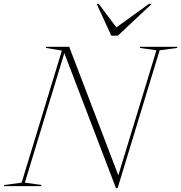

<svg xmlns="http://www.w3.org/2000/svg" viewBox="-63 -955 930 985"><path d="M756 -697 540.5 10H532L267 -682.5L64.5 -18L150 -6L148 0H-43L-41 -6L48 -18L254.5 -695.5L172.5 -709L174.5 -715H292L544 -55.5L739.5 -697L654 -709L656 -715H847L845 -709ZM715.5 -935 541.5 -772H508L433 -935H443.5L534 -814.5L701 -935Z"/></svg>

Font: Newsreader Display ExtraLight
Style: Italic
Weight: 275
Italic angle: -17°
Designer: Hugues Gentile
Foundry: Production Type
Version: Version 1.001